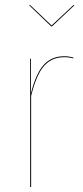

<svg xmlns="http://www.w3.org/2000/svg" viewBox="-20 -754 335 774"><path d="M189.5 -647.5H186.5L97.7 -732.4L100.6 -734.4L188 -651.4L276.9 -734.4L279.8 -732.4ZM105 -378.9Q125 -458 156.5 -492.7Q188 -527.3 238.8 -527.3Q257.8 -527.3 275.9 -522L275.4 -518.6Q258.3 -523.4 238.8 -523.4Q188 -523.4 157 -487.5Q126 -451.7 105.5 -367.2V0H101.6V-517.1H105Z"/></svg>

Font: Fira Sans Compressed Four
Style: Regular
Weight: 100
Width: 1
Designer: Carrois Corporate & Edenspiekermann AG
Foundry: Carrois Corporate GbR & Edenspiekermann AG
Version: Version 4.203;PS 004.203;hotconv 1.0.88;makeotf.lib2.5.64775